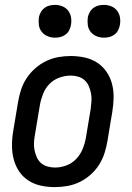

<svg xmlns="http://www.w3.org/2000/svg" viewBox="-20 -757 540 785"><path d="M204 8Q175 8 147 2Q119 -4 96 -19Q73 -34 58 -56.5Q43 -79 36 -106Q29 -133 29 -162Q29 -191 34 -221L54 -341Q58 -365 66 -390Q74 -415 89 -437.5Q104 -460 124.5 -478Q145 -496 169 -507.5Q193 -519 218.5 -523.5Q244 -528 269 -528Q298 -528 326 -522Q354 -516 377 -501Q400 -486 415.5 -463.5Q431 -441 438 -414Q445 -387 444.5 -358Q444 -329 439 -299L419 -179Q415 -155 407 -130Q399 -105 384.5 -82.5Q370 -60 349.5 -42Q329 -24 305 -12.5Q281 -1 255 3.5Q229 8 204 8ZM205 -72Q228 -72 251 -80.5Q274 -89 291 -106.5Q308 -124 317.5 -147Q327 -170 331 -193L351 -313Q353 -329 354 -345Q355 -361 352 -376Q349 -391 343 -405Q337 -419 326 -429Q315 -439 300 -443.5Q285 -448 269 -448Q246 -448 222.5 -439.5Q199 -431 182 -413.5Q165 -396 156 -373Q147 -350 143 -327L123 -207Q120 -191 119 -175Q118 -159 121 -144Q124 -129 130 -115Q136 -101 147 -91Q158 -81 173.5 -76.5Q189 -72 205 -72ZM405 -603Q389 -603 374.5 -609Q360 -615 350.5 -627Q341 -639 339 -654.5Q337 -670 339 -686Q341 -697 347 -707.5Q353 -718 362.5 -725Q372 -732 383 -734.5Q394 -737 405 -737Q421 -737 435.5 -731Q450 -725 459 -713Q468 -701 470.5 -685.5Q473 -670 470 -654Q468 -643 462.5 -632.5Q457 -622 447 -615Q437 -608 426.5 -605.5Q416 -603 405 -603ZM205 -603Q189 -603 174.5 -609Q160 -615 150.5 -627Q141 -639 139 -654.5Q137 -670 139 -686Q141 -697 147 -707.5Q153 -718 162.5 -725Q172 -732 183 -734.5Q194 -737 205 -737Q221 -737 235.5 -731Q250 -725 259 -713Q268 -701 270.5 -685.5Q273 -670 270 -654Q268 -643 262.5 -632.5Q257 -622 247 -615Q237 -608 226.5 -605.5Q216 -603 205 -603Z"/></svg>

Font: Iosevka Medium Oblique
Style: Regular
Weight: 500
Italic angle: -9°
Monospace: yes
Designer: Belleve Invis
Foundry: Belleve Invis
Version: Version 32.5.0; ttfautohint (v1.8.4)